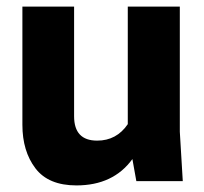

<svg xmlns="http://www.w3.org/2000/svg" viewBox="-20 -550 620 583"><path d="M48 -530H205V-197Q205 -123 275 -123Q334 -123 368 -173V-530H526V-150L535 0H394L382 -67Q324 13 212 13Q127 13 87.5 -39Q48 -91 48 -171Z"/></svg>

Font: Cooper Hewitt
Style: Bold
Weight: 711
Designer: Village Type and Design LLC
Foundry: Cooper Hewitt Smithsonian Design Museum
Version: 1.000